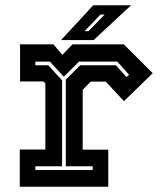

<svg xmlns="http://www.w3.org/2000/svg" viewBox="-20 -708 614 728"><path d="M55 0V-141H152V-391.5L144.5 -399H56V-540H182.5L216.5 -500L255 -540H449.5L559 -430.5L450 -324.5L381 -398.5H324L293.5 -368V-140.5H390.5V0ZM114 -63.5H331.5V-77.5H229.5V-406L284 -460.5H419.5L459.5 -415.5L469.5 -424.5L424.5 -474.5H279.5L222 -417L169 -474.5H114V-460.5H163L215.5 -403V-77.5H114ZM211.5 -556 333.5 -688H477L335 -556ZM301 -590H316L377 -653H361Z"/></svg>

Font: Tourney Thin
Style: Bold
Weight: 700
Version: Version 1.015